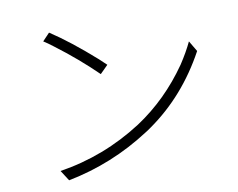

<svg xmlns="http://www.w3.org/2000/svg" viewBox="-78 -820 1157 933"><g transform="rotate(-10 500.0 -354.0)"><path d="M218.8 -715.8Q314.5 -653.3 435.5 -545.9Q457 -526.4 470.7 -512.7L431.6 -473.6Q340.8 -562.5 230.5 -645.5Q204.1 -666 183.6 -678.7ZM157.2 -43.9Q377 -78.1 566.4 -200.2Q714.8 -297.9 821.3 -451.2Q857.4 -505.9 880.9 -555.7L912.1 -502.9Q801.8 -299.8 625 -175.8Q610.4 -165 595.7 -156.2Q409.2 -35.2 190.4 7.8Z"/></g></svg>

Font: Taipei Sans TC Beta Light
Style: Regular
Weight: 300
Designer: JT Foundry
Foundry: JT Foundry
Version: Version 1.000